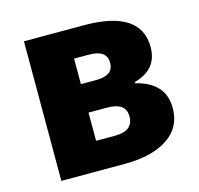

<svg xmlns="http://www.w3.org/2000/svg" viewBox="-88 -662 783 756"><g transform="rotate(-15 303.5 -284.5)"><path d="M72 -569H316Q548 -569 548 -418Q548 -327 452 -301V-296Q570 -268 570 -164Q570 -81 499 -38Q436 0 331 0H72ZM307 -348Q378 -348 378 -399Q378 -452 307 -452H245V-348ZM322 -117Q397 -117 397 -176Q397 -232 321 -232H245V-117Z"/></g></svg>

Font: Source Han Sans CN Heavy
Style: Bold
Weight: 900
Designer: Ryoko NISHIZUKA (kana & ideographs); Paul D. Hunt (Latin, Greek & Cyrillic); Wenlong ZHANG (bopomofo); Sandoll Communica
Foundry: Adobe Systems Incorporated
Version: Version 1.000;PS 1;hotconv 1.0.78;makeotf.lib2.5.61930